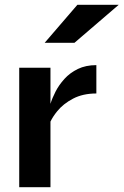

<svg xmlns="http://www.w3.org/2000/svg" viewBox="-20 -779 514 799"><path d="M60 -497H190V-347Q197 -370 211 -397.5Q225 -425 248 -450.5Q271 -476 304 -492Q337 -508 381 -508V-390Q325 -390 284 -368.5Q243 -347 218 -316Q200 -294 190 -273V0H60ZM166 -601 302 -759H474L290 -601Z"/></svg>

Font: Syne Modified
Style: Bold
Weight: 700
Designer: Lucas Descroix
Foundry: Bonjour Monde
Version: Version 2.200